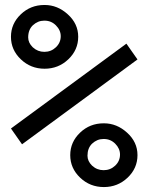

<svg xmlns="http://www.w3.org/2000/svg" viewBox="-20 -758 602 778"><path d="M399.9 -258.3Q399.9 -258.3 401.4 -258.3Q453.1 -258.3 494.6 -220.7Q537.1 -182.6 537.1 -129.4Q537.1 -76.2 497.1 -38.1Q457 0 400.9 0Q344.7 0 304.7 -38.1Q264.6 -76.2 264.6 -129.4Q264.6 -182.6 304.7 -220.7Q344.2 -258.3 399.9 -258.3ZM466.3 -131.8Q466.3 -156.2 446.8 -175.8Q427.7 -194.8 400.9 -194.8H398.9Q373.5 -194.8 353 -175.8Q334.5 -157.7 334.5 -127Q334.5 -105 353 -86.9Q373 -68.4 399.9 -68.4Q427.2 -68.4 446.8 -86.9Q466.3 -105.5 466.3 -131.8ZM159.7 -737.8H161.1Q212.9 -737.8 254.4 -700.2Q296.9 -662.1 296.9 -608.9Q296.9 -555.7 256.8 -517.6Q216.8 -479.5 160.6 -479.5Q104.5 -479.5 64.5 -517.6Q24.4 -555.7 24.4 -608.9Q24.4 -662.1 64.5 -700.2Q104 -737.8 159.7 -737.8ZM226.1 -611.3Q226.1 -635.7 206.5 -655.3Q187.5 -674.3 160.6 -674.3H158.7Q133.3 -674.3 112.8 -655.3Q94.2 -637.2 94.2 -606.4Q94.2 -584.5 112.8 -566.4Q132.8 -547.9 159.7 -547.9Q187 -547.9 206.5 -566.4Q226.1 -585 226.1 -611.3ZM492.2 -581.1 537.1 -517.1 69.3 -173.3 24.4 -237.3Z"/></svg>

Font: NovaMono
Style: Regular
Weight: 400
Monospace: yes
Version: Version 1.2